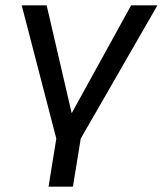

<svg xmlns="http://www.w3.org/2000/svg" viewBox="-20 -516 607 716"><path d="M161 180 190 1 61 -496H154L247 -95H248L469 -496H567L281 1L252 180Z"/></svg>

Font: Nunito Sans 7pt
Style: Italic
Weight: 400
Italic angle: -9°
Designer: Vernon Adams
Foundry: Vernon Adams
Version: Version 3.101;gftools[0.9.27]